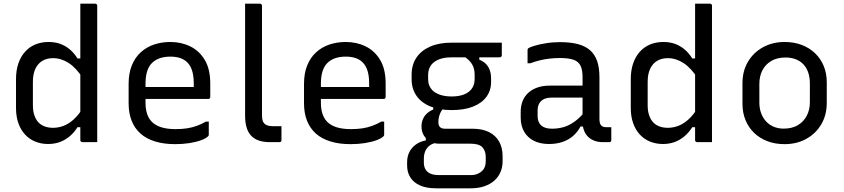

<svg xmlns="http://www.w3.org/2000/svg" viewBox="-20 -770 4570 1040"><path d="M243.2 -542.6Q278.9 -542.6 307.2 -532.1Q335.4 -521.6 358.6 -502Q381.7 -482.3 399.8 -453.4H430.1V-344.4Q393.7 -401.7 352.6 -428.4Q311.5 -455 267.2 -455Q233.8 -455 209.3 -440.3Q184.9 -425.7 171.5 -397.2Q158.2 -368.7 158.2 -327.1V-199.6Q158.2 -168.1 166.5 -144.5Q174.8 -121 189.2 -106Q203.1 -92.1 223 -84.9Q242.9 -77.7 267.2 -77.7Q296.4 -77.7 324.4 -88.3Q352.3 -98.9 379.1 -123Q405.8 -147.2 430.1 -186.4V-81.1H399.8Q381.9 -52.3 357.8 -32Q333.8 -11.6 304.6 -0.8Q275.5 10 240.8 10Q202.6 10 170.4 -3.3Q138.1 -16.6 115.1 -41.9Q92 -67.2 79.4 -103.2Q66.7 -139.2 66.7 -185.2V-341.6Q66.7 -388.8 79.4 -426Q92 -463.1 115.4 -489.3Q138.7 -515.5 171.3 -529.1Q203.8 -542.6 243.2 -542.6ZM495.6 -750Q499.6 -750 501.6 -748.5Q503.6 -747 505.1 -745Q506.6 -743 506.6 -739Q506.6 -661.9 506.6 -582.1Q506.6 -502.2 506.6 -422.9Q506.6 -343.7 506.6 -267.2Q506.6 -190.8 506.6 -120.3Q506.6 -85.7 506.6 -55.4Q506.6 -25.1 506.6 0Q496.6 0 486.4 0Q476.2 0 466.4 0Q456.5 0 446.3 0Q436.1 0 426.1 0Q423.1 0 420.6 -1.5Q418.1 -3 416.6 -5Q415.1 -7 415.1 -11Q415.1 -91 415.1 -171Q415.1 -251 415.1 -330.5Q415.1 -410 415.1 -490Q415.1 -570 415.1 -650Q415.1 -674.4 415.1 -699.4Q415.1 -724.4 415.1 -750Q425.1 -750 435.3 -750Q445.5 -750 455.4 -750Q465.2 -750 475.4 -750Q485.6 -750 495.6 -750Z M902.6 -542.6Q962.5 -542.6 1011.4 -518.3Q1060.4 -494 1089.6 -444.6Q1118.9 -395.2 1118.9 -318.3V-244.6Q1118.9 -241.6 1117.6 -239.1Q1116.3 -236.6 1114.1 -235.3Q1111.9 -234 1108.3 -234H848.5Q832.1 -234 815.3 -234Q798.4 -234 782 -234H752.2L739.4 -298.8H1029.5Q1029.5 -304 1029.5 -308.9Q1029.5 -313.7 1029.5 -318.9Q1029.5 -358.5 1020.7 -386.8Q1011.9 -415.1 993.8 -432.6Q978 -448.4 955.1 -455.8Q932.2 -463.3 902.6 -463.3Q838.3 -463.3 803.2 -428.8Q768.2 -394.4 768.2 -315.9V-211.2Q768.2 -189.1 772.2 -170.4Q776.1 -151.7 783.5 -136.6Q791 -121.6 802.1 -110.5Q822.3 -90.2 854.4 -80.4Q886.5 -70.6 930.2 -70.6Q966.2 -70.6 994 -75Q1021.7 -79.4 1046.5 -88.4Q1071.2 -97.4 1095.6 -111.4H1110.9Q1110.9 -92.8 1110.9 -74.8Q1110.9 -56.8 1110.9 -40.1Q1110.9 -38.1 1110.2 -36.1Q1109.5 -34.1 1107.5 -32.1Q1095.2 -19.9 1068.1 -10Q1041 -0.2 1004.9 5.3Q968.8 10.8 929.2 10.8Q867.5 10.8 819.9 -3.8Q772.4 -18.4 740.7 -46.7Q709.1 -75.1 692.9 -116.3Q676.7 -157.5 676.7 -210.8V-314.8Q676.7 -373.3 694.2 -416.2Q711.6 -459 742.9 -487.2Q774.2 -515.5 815.3 -529.1Q856.4 -542.6 902.6 -542.6Z M1307.6 -626.6Q1307.6 -659.8 1307.6 -690.2Q1307.6 -720.6 1307.6 -750Q1323.2 -750 1331.2 -750Q1339.1 -750 1343.7 -750Q1348.3 -750 1352.5 -750Q1356.6 -750 1364.5 -750Q1372.5 -750 1388.1 -750Q1391.5 -750 1393.8 -748.5Q1396.1 -747 1397.6 -744.7Q1399.1 -742.4 1399.1 -739Q1399.1 -679.8 1399.1 -620.8Q1399.1 -561.7 1399.1 -502.9Q1399.1 -444.1 1399.1 -384.9Q1399.1 -325.8 1399.1 -266.7Q1399.1 -207.7 1399.1 -148.5Q1399.1 -131 1401.8 -119.5Q1404.6 -108 1412.1 -100.4Q1419.6 -92.9 1431.3 -89.7Q1442.9 -86.4 1460.7 -86.4Q1464.1 -86.4 1468.8 -86.4Q1473.4 -86.4 1478.1 -86.4Q1482.7 -86.4 1487 -86.4Q1491.2 -86.4 1493.8 -86.4H1504.6Q1504.6 -68.7 1504.6 -48.7Q1504.6 -28.7 1504.6 -11Q1504.6 -5.4 1501.6 -2.7Q1498.6 0 1493.6 0Q1490.1 0 1486.9 0Q1483.7 0 1478.4 0Q1473 0 1464.6 0Q1456.2 0 1442.4 0Q1407.7 0 1382.4 -8.6Q1357.1 -17.2 1340.5 -34.8Q1323.8 -52.3 1315.7 -79.6Q1307.6 -106.8 1307.6 -144.1Q1307.6 -204.4 1307.6 -264.7Q1307.6 -325.1 1307.6 -385.3Q1307.6 -445.6 1307.6 -505.9Q1307.6 -566.3 1307.6 -626.6Z M1852.6 -542.6Q1912.5 -542.6 1961.4 -518.3Q2010.4 -494 2039.6 -444.6Q2068.9 -395.2 2068.9 -318.3V-244.6Q2068.9 -241.6 2067.6 -239.1Q2066.3 -236.6 2064.1 -235.3Q2061.9 -234 2058.3 -234H1798.5Q1782.1 -234 1765.3 -234Q1748.4 -234 1732 -234H1702.2L1689.4 -298.8H1979.5Q1979.5 -304 1979.5 -308.9Q1979.5 -313.7 1979.5 -318.9Q1979.5 -358.5 1970.7 -386.8Q1961.9 -415.1 1943.8 -432.6Q1928 -448.4 1905.1 -455.8Q1882.2 -463.3 1852.6 -463.3Q1788.3 -463.3 1753.2 -428.8Q1718.2 -394.4 1718.2 -315.9V-211.2Q1718.2 -189.1 1722.2 -170.4Q1726.1 -151.7 1733.5 -136.6Q1741 -121.6 1752.1 -110.5Q1772.3 -90.2 1804.4 -80.4Q1836.5 -70.6 1880.2 -70.6Q1916.2 -70.6 1944 -75Q1971.7 -79.4 1996.5 -88.4Q2021.2 -97.4 2045.6 -111.4H2060.9Q2060.9 -92.8 2060.9 -74.8Q2060.9 -56.8 2060.9 -40.1Q2060.9 -38.1 2060.2 -36.1Q2059.5 -34.1 2057.5 -32.1Q2045.2 -19.9 2018.1 -10Q1991 -0.2 1954.9 5.3Q1918.8 10.8 1879.2 10.8Q1817.5 10.8 1769.9 -3.8Q1722.4 -18.4 1690.7 -46.7Q1659.1 -75.1 1642.9 -116.3Q1626.7 -157.5 1626.7 -210.8V-314.8Q1626.7 -373.3 1644.2 -416.2Q1661.6 -459 1692.9 -487.2Q1724.2 -515.5 1765.3 -529.1Q1806.4 -542.6 1852.6 -542.6Z M2263.1 -84.9Q2263.1 -105.6 2270.2 -123.1Q2277.2 -140.7 2291.5 -154.4Q2305.9 -168.1 2326.7 -176.7V-201.9L2380.4 -182.2Q2367.5 -166.6 2361.1 -148Q2354.6 -129.4 2354.6 -108Q2354.6 -89.2 2364 -81Q2373.3 -72.8 2390.4 -72.8H2537.9Q2593.2 -72.8 2629.7 -54.1Q2666.1 -35.3 2684.3 -2Q2702.4 31.4 2702.4 74.9V103.8Q2702.4 135.3 2691 162Q2679.6 188.8 2657.6 208.4Q2635.5 228 2603.3 239Q2571.2 250 2529.7 250H2341.2Q2289.2 250 2254.7 234.3Q2220.2 218.6 2202.7 190.9Q2185.2 163.3 2185.2 126.1V108.6Q2185.2 78.1 2197.3 53.8Q2209.5 29.5 2232.2 13Q2254.9 -3.6 2286.5 -9.3V-40.5L2351.3 2Q2323 5.8 2306.5 18.8Q2290.1 31.9 2283 49.9Q2275.9 67.9 2275.9 87.9V111.5Q2275.9 130.9 2283.9 145.9Q2291.9 161 2309.8 169.7Q2327.7 178.3 2357.1 178.3H2529.9Q2551.8 178.3 2567.3 171.5Q2582.9 164.6 2592.5 154.9Q2602.6 144.8 2606.9 131.7Q2611.1 118.7 2611.1 103.4V80.2Q2611.1 47.2 2593 27.7Q2574.8 8.3 2529.9 8.3H2358Q2332.5 8.3 2310.8 -3.2Q2289.1 -14.8 2276.1 -35.9Q2263.1 -57 2263.1 -84.9ZM2492.1 -465.1 2576.2 -468.8V-447Q2610.5 -432.9 2625.2 -406.7Q2640 -380.5 2640 -347.1V-326Q2640 -279.9 2614.9 -245.6Q2589.8 -211.3 2542.1 -192.5Q2494.5 -173.7 2426.2 -173.7Q2358.4 -173.7 2309.9 -193.9Q2261.5 -214.1 2235.5 -251.9Q2209.6 -289.7 2209.6 -341.2V-365.1Q2209.6 -418.8 2235.5 -457.6Q2261.5 -496.5 2309.9 -517.7Q2358.4 -538.9 2426.2 -538.9Q2494.2 -538.9 2562.5 -538.9Q2630.7 -538.9 2698.1 -538.9Q2698.1 -522 2698.1 -504.9Q2698.1 -487.8 2698.1 -470.5Q2698.1 -466.5 2695.1 -463Q2692.1 -459.5 2687.1 -459.5Q2644.1 -459.5 2601.6 -459.5Q2559.1 -459.5 2516.1 -459.5Q2473.1 -459.5 2426.2 -459.5Q2366.9 -459.5 2333 -434.8Q2299 -410 2299 -362.7V-340.8Q2299 -322 2305.1 -307.1Q2311.1 -292.3 2322.8 -280.2Q2339.1 -264.9 2365 -256.2Q2390.9 -247.5 2426.2 -247.5Q2486 -247.5 2518.5 -272.3Q2551 -297.2 2551 -342.6V-366.6Q2551 -386.8 2545.4 -403.6Q2539.9 -420.4 2527.2 -435.6Q2514.6 -450.8 2492.1 -465.1Z M3227 -351Q3227 -323.4 3227 -295.3Q3227 -267.2 3227 -238.7Q3227 -210.1 3227 -181.9Q3227 -153.6 3227 -126.3Q3227 -112.7 3229.4 -103.9Q3231.8 -95.1 3237.1 -89.8Q3241.9 -85 3249 -82.9Q3256.1 -80.9 3266.1 -80.9Q3268.5 -80.9 3271 -80.9Q3273.5 -80.9 3275.9 -80.9H3291.2Q3291.2 -63.1 3291.2 -45.9Q3291.2 -28.7 3291.2 -11Q3291.2 -5.4 3288.2 -2.7Q3285.2 0 3280.2 0Q3275.2 0 3264.7 0Q3254.2 0 3245.4 0Q3221.7 0 3201.9 -6.9Q3182.1 -13.7 3166.9 -27.7Q3151.8 -41.7 3143.7 -62.5Q3135.5 -83.3 3135.5 -111.1Q3135.5 -145.8 3135.5 -183.4Q3135.5 -221 3135.5 -255.7Q3135.5 -272.1 3135.5 -288.2Q3135.5 -304.3 3135.5 -320.3Q3135.5 -336.3 3135.5 -352.3Q3135.5 -392.5 3124.1 -414.9Q3112.6 -437.3 3086.1 -446.5Q3059.5 -455.7 3012.8 -455.7Q2983.6 -455.7 2956.8 -452.6Q2930 -449.5 2904.7 -443.4Q2879.5 -437.2 2852.9 -427.4H2837.6Q2837.6 -445.3 2837.6 -463.2Q2837.6 -481.2 2837.6 -498.6Q2837.6 -502.1 2838.6 -504.3Q2839.6 -506.5 2840.6 -507.5Q2846 -512.9 2871.6 -521Q2897.3 -529.1 2934.7 -535.4Q2972.1 -541.8 3012.8 -541.8Q3069 -541.8 3109.7 -531.3Q3150.3 -520.7 3176.2 -497.9Q3202.1 -475 3214.6 -438.9Q3227 -402.8 3227 -351ZM2892 -141.5Q2892 -108 2911.6 -90.4Q2931.2 -72.9 2969.5 -72.9Q3003.9 -72.9 3034.2 -81.9Q3064.6 -90.9 3093.8 -112.4Q3123.1 -133.9 3154.1 -172V-84.7H3124.5Q3108 -54.2 3083.5 -33Q3058.9 -11.8 3026.2 -0.9Q2993.4 10 2953.3 10Q2906 10 2871.8 -7.3Q2837.6 -24.7 2819.1 -56.6Q2800.5 -88.5 2800.5 -132.2V-164Q2800.5 -197.1 2811.2 -223.4Q2821.9 -249.6 2842.4 -268Q2862.9 -286.4 2891.9 -296.3Q2920.9 -306.2 2957.5 -306.2Q2991.9 -306.2 3024.5 -306.2Q3057.1 -306.2 3089.2 -306.2Q3121.2 -306.2 3154.3 -306.2Q3162.7 -306.2 3166.6 -295.5Q3170.5 -284.7 3171.5 -269.8Q3172.5 -255 3172.5 -241.4Q3135.5 -241.4 3103.6 -241.4Q3071.8 -241.4 3039.7 -241.4Q3007.7 -241.4 2969.5 -241.4Q2949.4 -241.4 2934.7 -236.5Q2920 -231.7 2909.7 -221.4Q2901.1 -212.8 2896.5 -200.3Q2892 -187.9 2892 -172.1Z M3573.2 -542.6Q3608.9 -542.6 3637.2 -532.1Q3665.4 -521.6 3688.6 -502Q3711.7 -482.3 3729.8 -453.4H3760.1V-344.4Q3723.7 -401.7 3682.6 -428.4Q3641.5 -455 3597.2 -455Q3563.8 -455 3539.3 -440.3Q3514.9 -425.7 3501.5 -397.2Q3488.2 -368.7 3488.2 -327.1V-199.6Q3488.2 -168.1 3496.5 -144.5Q3504.8 -121 3519.2 -106Q3533.1 -92.1 3553 -84.9Q3572.9 -77.7 3597.2 -77.7Q3626.4 -77.7 3654.4 -88.3Q3682.3 -98.9 3709.1 -123Q3735.8 -147.2 3760.1 -186.4V-81.1H3729.8Q3711.9 -52.3 3687.8 -32Q3663.8 -11.6 3634.6 -0.8Q3605.5 10 3570.8 10Q3532.6 10 3500.4 -3.3Q3468.1 -16.6 3445.1 -41.9Q3422 -67.2 3409.4 -103.2Q3396.7 -139.2 3396.7 -185.2V-341.6Q3396.7 -388.8 3409.4 -426Q3422 -463.1 3445.4 -489.3Q3468.7 -515.5 3501.3 -529.1Q3533.8 -542.6 3573.2 -542.6ZM3825.6 -750Q3829.6 -750 3831.6 -748.5Q3833.6 -747 3835.1 -745Q3836.6 -743 3836.6 -739Q3836.6 -661.9 3836.6 -582.1Q3836.6 -502.2 3836.6 -422.9Q3836.6 -343.7 3836.6 -267.2Q3836.6 -190.8 3836.6 -120.3Q3836.6 -85.7 3836.6 -55.4Q3836.6 -25.1 3836.6 0Q3826.6 0 3816.4 0Q3806.2 0 3796.4 0Q3786.5 0 3776.3 0Q3766.1 0 3756.1 0Q3753.1 0 3750.6 -1.5Q3748.1 -3 3746.6 -5Q3745.1 -7 3745.1 -11Q3745.1 -91 3745.1 -171Q3745.1 -251 3745.1 -330.5Q3745.1 -410 3745.1 -490Q3745.1 -570 3745.1 -650Q3745.1 -674.4 3745.1 -699.4Q3745.1 -724.4 3745.1 -750Q3755.1 -750 3765.3 -750Q3775.5 -750 3785.4 -750Q3795.2 -750 3805.4 -750Q3815.6 -750 3825.6 -750Z M4230 -542.6Q4281.5 -542.6 4323.3 -526.5Q4365.1 -510.4 4395.4 -481.1Q4425.8 -451.9 4442 -412Q4458.3 -372.2 4458.3 -324.3V-212.8Q4458.3 -146.7 4428.4 -96.3Q4398.6 -45.8 4346.9 -17.5Q4295.2 10.8 4230 10.8Q4178.5 10.8 4136.5 -5.3Q4094.5 -21.4 4064.4 -50.7Q4034.2 -79.9 4018 -119.8Q4001.7 -159.6 4001.7 -207.5V-319Q4001.7 -385.7 4031.6 -435.8Q4061.4 -486 4113.3 -514.3Q4165.2 -542.6 4230 -542.6ZM4235.3 -458.5Q4189.1 -458.5 4157.6 -439.8Q4126.2 -421.1 4109.7 -389.1Q4093.2 -357.1 4093.2 -316.1V-214.5Q4093.2 -182.1 4103.4 -155.4Q4113.7 -128.7 4131.9 -110Q4148.6 -92.7 4172.4 -83Q4196.3 -73.3 4224.7 -73.3Q4270.9 -73.3 4302.7 -92.6Q4334.4 -111.9 4350.6 -144.2Q4366.8 -176.4 4366.8 -215.7V-317.3Q4366.8 -352.1 4357.3 -378.8Q4347.8 -405.6 4329.5 -423.8Q4312.8 -440.5 4289 -449.5Q4265.1 -458.5 4235.3 -458.5Z"/></svg>

Font: Recursive Sans Linear Light
Style: Regular
Weight: 300
Version: Version 1.085